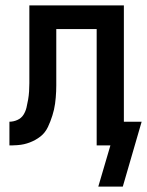

<svg xmlns="http://www.w3.org/2000/svg" viewBox="-20 -540 546 713"><path d="M436 153H345L390 0H339V-432H189V-223Q189 -212 188.5 -200.5Q188 -189 187 -177.5Q186 -166 184.5 -155Q183 -144 180.5 -133Q178 -122 174.5 -111Q171 -100 167 -89.5Q163 -79 158 -68.5Q153 -58 146 -49Q139 -40 130 -33Q121 -26 111 -20.5Q101 -15 90.5 -11Q80 -7 69 -4.5Q58 -2 44.5 -1Q31 0 24 0H15V-88Q30 -88 44.5 -94.5Q59 -101 67 -113.5Q75 -126 78.5 -141Q82 -156 84.5 -170.5Q87 -185 88 -200.5Q89 -216 89 -231V-520H440V-88H506Z"/></svg>

Font: Iosevka Term Semibold
Style: Regular
Weight: 600
Monospace: yes
Designer: Belleve Invis
Foundry: Belleve Invis
Version: Version 31.4.0